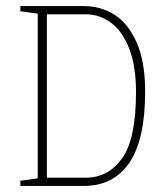

<svg xmlns="http://www.w3.org/2000/svg" viewBox="-20 -611 552 631"><path d="M47 -17 104 -25V-566L47 -574V-591H256Q309 -591 354 -564Q399 -537 428 -474Q457 -411 457 -310Q457 -152 405 -76Q353 0 256 0H47ZM427 -308Q427 -394 404.5 -451.5Q382 -509 344.5 -536.5Q307 -564 262 -564H134V-27H262Q336 -27 381.5 -91Q427 -155 427 -308Z"/></svg>

Font: Grenze Thin
Style: Regular
Weight: 250
Designer: Renata Polastri
Foundry: Omnibus-Type
Version: Version 1.002; ttfautohint (v1.8)